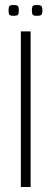

<svg xmlns="http://www.w3.org/2000/svg" viewBox="-20 -745 205 765"><path d="M63 -620H102V0H63ZM127 -682Q112 -682 109.5 -687.5Q107 -693 107 -703Q107 -714 109.5 -719.5Q112 -725 127 -725Q143 -725 146 -719.5Q149 -714 149 -703Q149 -693 146 -687.5Q143 -682 127 -682ZM34 -682Q19 -682 16.5 -687.5Q14 -693 14 -703Q14 -714 16.5 -719.5Q19 -725 34 -725Q50 -725 52.5 -719.5Q55 -714 55 -703Q55 -693 52.5 -687.5Q50 -682 34 -682Z"/></svg>

Font: Smooch Sans Light
Style: Regular
Weight: 300
Designer: Robert E. Leuschke
Foundry: Robert E. Leuschke
Version: Version 1.010; ttfautohint (v1.8.3)